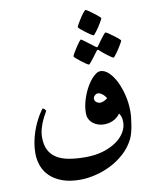

<svg xmlns="http://www.w3.org/2000/svg" viewBox="-105 -952 921 1158"><g transform="rotate(-10 355.5 -373.5)"><path d="M522.9 -495.6Q549.3 -495.6 574 -472.4Q598.6 -449.2 617.7 -411.1Q636.7 -373 648.4 -324.5Q660.2 -275.9 660.2 -225.6Q660.2 -207.5 657.7 -185.3Q655.3 -163.1 651.6 -140.6Q647.9 -118.2 642.3 -97.4Q636.7 -76.7 629.9 -62.5Q605.5 -12.7 565.7 23.2Q525.9 59.1 479.5 82.3Q433.1 105.5 384 116.9Q335 128.4 291.5 128.4Q227.5 128.4 182.1 111.6Q136.7 94.7 107.7 66.7Q78.6 38.6 65.2 2Q51.8 -34.7 51.8 -74.7Q51.8 -110.4 58.1 -143.1Q64.5 -175.8 74.2 -204.8Q84 -233.9 95.5 -257.6Q106.9 -281.2 116.9 -298.1Q127 -314.9 134 -324.5Q141.1 -334 142.6 -334Q146.5 -334 153.6 -327.1Q160.6 -320.3 160.6 -316.4Q160.6 -314.9 152.6 -301.5Q144.5 -288.1 134.5 -266.8Q124.5 -245.6 116.5 -218.5Q108.4 -191.4 108.4 -162.6Q108.4 -117.7 123.5 -86.7Q138.7 -55.7 168.7 -36.1Q198.7 -16.6 243.4 -8.3Q288.1 0 346.7 0Q405.8 0 453.9 -14.4Q502 -28.8 535.9 -52.5Q569.8 -76.2 588.1 -106.4Q606.4 -136.7 606.4 -168.9Q606.4 -189 602.3 -201.4Q598.1 -213.9 590.8 -224.1Q580.6 -209.5 568.1 -200.2Q555.7 -190.9 542.5 -185.3Q529.3 -179.7 515.6 -177.5Q502 -175.3 489.7 -175.3Q473.1 -175.3 456.1 -180.7Q439 -186 425 -196.8Q411.1 -207.5 402.6 -223.4Q394 -239.3 394 -260.3Q394 -302.2 407.5 -344.5Q420.9 -386.7 440.4 -420.2Q460 -453.6 482.4 -474.6Q504.9 -495.6 522.9 -495.6ZM536.1 -328.6Q531.7 -334.5 526.4 -341.3Q521 -348.1 514.4 -353.5Q507.8 -358.9 500.7 -362.5Q493.7 -366.2 485.8 -366.2Q475.1 -366.2 466.1 -357.4Q457 -348.6 457 -338.4Q457 -323.7 468.3 -315.9Q479.5 -308.1 490.7 -308.1Q494.1 -308.1 499.8 -309.3Q505.4 -310.5 511.7 -313.2Q518.1 -315.9 524.4 -319.6Q530.8 -323.2 536.1 -328.6ZM436 -780.3Q436 -784.2 444.6 -799.3Q453.1 -814.5 463.9 -831.3Q474.6 -848.1 485.4 -861.3Q496.1 -874.5 500 -874.5Q501.5 -874.5 508.5 -870.4Q515.6 -866.2 524.9 -859.6Q534.2 -853 544.7 -845Q555.2 -836.9 564.2 -829.8Q573.2 -822.8 579.1 -816.9Q585 -811 585 -809.1Q585 -806.6 580.8 -799.1Q576.7 -791.5 570.6 -780.8Q564.5 -770 556.6 -758.3Q548.8 -746.6 541.7 -737.3Q534.7 -728 529.3 -721.7Q523.9 -715.3 522 -715.3Q518.1 -715.3 504.2 -724.4Q490.2 -733.4 475.1 -744.9Q460 -756.3 448 -766.6Q436 -776.9 436 -780.3ZM463.9 -546.4Q460 -546.4 446.5 -555.4Q433.1 -564.5 418.2 -575.9Q403.3 -587.4 391.6 -597.9Q379.9 -608.4 379.9 -610.8Q379.9 -614.7 388.4 -629.6Q397 -644.5 407.5 -660.9Q418 -677.2 428 -690.4Q438 -703.6 441.4 -703.6Q443.4 -703.6 456.3 -694.3Q469.2 -685.1 483.9 -673.8L522.5 -644.5Q526.9 -641.1 530.8 -641.1Q532.7 -641.1 536.1 -646.5Q550.8 -666.5 562.5 -683.1Q572.8 -697.3 582.5 -708.7Q592.3 -720.2 595.2 -720.2Q596.7 -720.2 603.5 -716.1Q610.4 -711.9 619.9 -705.1Q629.4 -698.2 639.9 -690.7Q650.4 -683.1 659.2 -676Q668 -668.9 673.8 -663.3Q679.7 -657.7 679.7 -655.8Q679.7 -653.3 675.5 -645.5Q671.4 -637.7 665 -627.2Q658.7 -616.7 651.1 -605Q643.6 -593.3 636.5 -584Q629.4 -574.7 624.3 -568.4Q619.1 -562 618.2 -562Q612.8 -562 600.1 -571Q587.4 -580.1 573.2 -590.8Q556.6 -603.5 538.1 -620.6Q534.2 -625 530.8 -625Q526.9 -625 522.5 -618.7L495.6 -582.5Q484.9 -568.8 475.6 -557.6Q466.3 -546.4 463.9 -546.4Z"/></g></svg>

Font: Accordance
Style: Bold
Weight: 700
Version: Version 1.2 (build January 31, 2020) Miklal Software Solutio